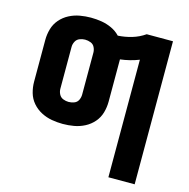

<svg xmlns="http://www.w3.org/2000/svg" viewBox="-108 -643 937 953"><g transform="rotate(15 360.0 -166.5)"><path d="M532 205H667V-530H532Q502 -509 466.5 -498.5Q431 -488 395 -486Q376 -506 351 -517.5Q326 -529 299 -533.5Q272 -538 244 -538Q216 -538 187.5 -533Q159 -528 133 -514.5Q107 -501 88 -479Q69 -457 61 -429Q53 -401 53 -373V-158Q53 -129 61 -101Q69 -73 88 -51Q107 -29 133 -15.5Q159 -2 187.5 3Q216 8 244 8Q273 8 301.5 3Q330 -2 356 -15.5Q382 -29 401 -51Q420 -73 428 -101Q436 -129 436 -158V-375Q461 -378 485 -384Q509 -390 532 -399ZM244 -105Q230 -105 216 -110.5Q202 -116 195 -129.5Q188 -143 188 -158V-373Q188 -387 195 -400.5Q202 -414 216 -419.5Q230 -425 244 -425Q259 -425 273 -419.5Q287 -414 293.5 -400.5Q300 -387 300 -373V-158Q300 -143 293.5 -129.5Q287 -116 273 -110.5Q259 -105 244 -105Z"/></g></svg>

Font: Iosevka Sparkle Extrabold
Style: Regular
Weight: 800
Designer: Belleve Invis
Foundry: Belleve Invis
Version: Version 4.5.0; ttfautohint (v1.8.3)